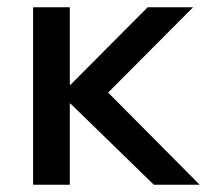

<svg xmlns="http://www.w3.org/2000/svg" viewBox="-20 -508 569 528"><path d="M71 0V-488H172V-275H174L386 -488H511L254 -230V-277L529 0H403L174 -223H172V0Z"/></svg>

Font: Nunito Sans 12pt ExtraLight SemiBold
Style: Regular
Weight: 600
Version: Version 3.101;gftools[0.9.27]